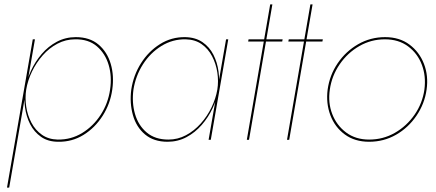

<svg xmlns="http://www.w3.org/2000/svg" viewBox="-20 -640 1998 879"><path d="M12 219 130 -460H140L22 219ZM494 -230Q485 -165 450 -110Q415 -55 362.5 -22.5Q310 10 247 9Q200 9 168 -13.5Q136 -36 118 -71.5Q100 -107 94.5 -148.5Q89 -190 95 -230Q102 -273 121.5 -315.5Q141 -358 171 -393Q201 -428 240.5 -449Q280 -470 327 -470Q391 -470 431 -436Q471 -402 487 -347.5Q503 -293 494 -230ZM484 -230Q493 -290 477.5 -342.5Q462 -395 423.5 -428Q385 -461 324 -460Q281 -460 243 -440Q205 -420 175.5 -386.5Q146 -353 126.5 -312.5Q107 -272 100 -230Q94 -192 100 -152Q106 -112 124 -78Q142 -44 172 -23Q202 -2 244 -1Q305 0 356 -31Q407 -62 441 -114.5Q475 -167 484 -230Z M1025 -460 945 0H935L1015 -460ZM581 -230Q591 -296 625.5 -350.5Q660 -405 712.5 -438Q765 -471 828 -470Q875 -469 907 -447Q939 -425 957 -389.5Q975 -354 980.5 -312Q986 -270 980 -230Q973 -187 953.5 -145Q934 -103 903.5 -68Q873 -33 833.5 -12Q794 9 747 9Q684 9 644 -24.5Q604 -58 588.5 -113Q573 -168 581 -230ZM591 -230Q583 -171 598 -118.5Q613 -66 651.5 -33.5Q690 -1 751 -1Q794 -1 831.5 -21Q869 -41 899 -74.5Q929 -108 948.5 -148.5Q968 -189 975 -230Q981 -268 975 -308Q969 -348 951 -382.5Q933 -417 903 -438Q873 -459 830 -460Q770 -461 719 -429.5Q668 -398 634.5 -345.5Q601 -293 591 -230Z M1274 -460 1272 -450H1116L1118 -460ZM1227 -620 1120 0H1110L1217 -620Z M1458 -460 1456 -450H1300L1302 -460ZM1411 -620 1304 0H1294L1401 -620Z M1480 -230Q1489 -296 1526 -350.5Q1563 -405 1619.5 -437.5Q1676 -470 1743 -470Q1809 -470 1854.5 -436Q1900 -402 1921 -347.5Q1942 -293 1933 -230Q1924 -165 1886.5 -110Q1849 -55 1793 -23Q1737 9 1670 9Q1604 9 1558.5 -24.5Q1513 -58 1492.5 -112.5Q1472 -167 1480 -230ZM1490 -230Q1481 -170 1501 -118Q1521 -66 1564.5 -33.5Q1608 -1 1670 -1Q1734 -1 1788 -32Q1842 -63 1878 -115Q1914 -167 1923 -230Q1931 -291 1911.5 -343Q1892 -395 1848.5 -427.5Q1805 -460 1742 -460Q1679 -460 1625 -429Q1571 -398 1535 -345.5Q1499 -293 1490 -230Z"/></svg>

Font: Jost Thin
Style: Italic
Weight: 200
Italic angle: -5°
Version: Version 3.710